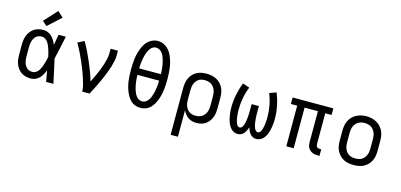

<svg xmlns="http://www.w3.org/2000/svg" viewBox="-80 -1330 4361 2087"><g transform="rotate(15 2100.0 -287.0)"><path d="M267 8Q240 8 213 2Q186 -4 163 -19Q140 -34 123 -56Q106 -78 96 -103Q86 -128 82.5 -155.5Q79 -183 79 -210V-320Q79 -347 82.5 -374.5Q86 -402 96 -427Q106 -452 123 -474Q140 -496 163 -511Q186 -526 213 -532Q240 -538 267 -538Q293 -538 317.5 -527.5Q342 -517 360.5 -499Q379 -481 392.5 -458Q406 -435 416 -411Q416 -412 416.5 -412Q417 -412 417 -412V-414Q422 -443 427 -472Q432 -501 437 -530H519Q505 -465 491 -399Q477 -333 462 -268Q478 -201 492 -134Q506 -67 521 0H439Q433 -31 428 -62Q423 -93 417 -124Q407 -99 394 -75.5Q381 -52 362.5 -33Q344 -14 319 -3Q294 8 267 8ZM267 -66Q288 -66 306.5 -78.5Q325 -91 336.5 -108.5Q348 -126 356 -146Q364 -166 370.5 -186Q377 -206 382 -227Q387 -248 391 -268Q387 -289 381.5 -309Q376 -329 370 -348.5Q364 -368 355.5 -387.5Q347 -407 335.5 -424Q324 -441 306 -452.5Q288 -464 267 -464Q250 -464 233.5 -459Q217 -454 204.5 -443Q192 -432 183.5 -417.5Q175 -403 170 -387Q165 -371 163 -354Q161 -337 161 -320V-210Q161 -193 163 -176Q165 -159 170 -143Q175 -127 183.5 -112.5Q192 -98 204.5 -87Q217 -76 233.5 -71Q250 -66 267 -66ZM285 -587 234 -633 368 -779 432 -721Z M845 0Q845 -34 836.5 -66.5Q828 -99 818 -131.5Q808 -164 796.5 -195.5Q785 -227 772.5 -258Q760 -289 746.5 -320Q733 -351 718.5 -381.5Q704 -412 688.5 -442Q673 -472 656 -501L728 -538Q756 -490 780.5 -440Q805 -390 827 -338.5Q849 -287 869 -235Q889 -183 904 -129Q918 -157 931 -184.5Q944 -212 956.5 -240.5Q969 -269 980 -298Q991 -327 1000 -356.5Q1009 -386 1016 -416Q1023 -446 1023 -477V-530H1105V-477Q1105 -445 1098.5 -413.5Q1092 -382 1083 -351Q1074 -320 1062.5 -290Q1051 -260 1039 -230.5Q1027 -201 1013.5 -172Q1000 -143 986 -114Q972 -85 957.5 -56.5Q943 -28 928 0Z M1500 8Q1470 8 1441.5 -2.5Q1413 -13 1391.5 -33.5Q1370 -54 1355 -80Q1340 -106 1329.5 -133.5Q1319 -161 1312 -190Q1305 -219 1301.5 -248.5Q1298 -278 1296.5 -308Q1295 -338 1295 -368Q1295 -397 1296.5 -427Q1298 -457 1301.5 -486.5Q1305 -516 1312 -545Q1319 -574 1329.5 -602Q1340 -630 1355 -656Q1370 -682 1392 -702Q1414 -722 1442 -733.5Q1470 -745 1500 -745Q1530 -745 1558 -733.5Q1586 -722 1608 -702Q1630 -682 1645 -656Q1660 -630 1670.5 -602Q1681 -574 1688 -545Q1695 -516 1698.5 -486.5Q1702 -457 1703.5 -427Q1705 -397 1705 -367Q1705 -338 1703.5 -308Q1702 -278 1698.5 -248.5Q1695 -219 1688 -190Q1681 -161 1670.5 -133.5Q1660 -106 1645 -80Q1630 -54 1608.5 -33.5Q1587 -13 1558.5 -2.5Q1530 8 1500 8ZM1378 -404H1622Q1622 -424 1620.5 -444Q1619 -464 1616.5 -483.5Q1614 -503 1610 -522.5Q1606 -542 1600.5 -561.5Q1595 -581 1587 -599.5Q1579 -618 1567 -633.5Q1555 -649 1537 -659.5Q1519 -670 1499 -670Q1479 -670 1461.5 -659.5Q1444 -649 1432.5 -632.5Q1421 -616 1413 -598Q1405 -580 1399.5 -561Q1394 -542 1390 -522.5Q1386 -503 1383.5 -483.5Q1381 -464 1379.5 -444Q1378 -424 1378 -404ZM1500 -65Q1520 -65 1537.5 -75.5Q1555 -86 1567 -102Q1579 -118 1587 -136.5Q1595 -155 1600.5 -174Q1606 -193 1610 -212.5Q1614 -232 1616.5 -251.5Q1619 -271 1620.5 -291Q1622 -311 1622 -331H1378Q1378 -311 1379.5 -291Q1381 -271 1383.5 -251.5Q1386 -232 1390 -212.5Q1394 -193 1399.5 -174Q1405 -155 1413 -136.5Q1421 -118 1433 -102Q1445 -86 1462.5 -75.5Q1480 -65 1500 -65Z M1895 205V-320Q1895 -348 1899.5 -376.5Q1904 -405 1915.5 -431Q1927 -457 1946.5 -478.5Q1966 -500 1991 -513.5Q2016 -527 2044 -532.5Q2072 -538 2101 -538Q2130 -538 2158.5 -532.5Q2187 -527 2212.5 -514Q2238 -501 2258.5 -479.5Q2279 -458 2291.5 -432Q2304 -406 2308.5 -377.5Q2313 -349 2313 -320V-210Q2313 -183 2310 -156.5Q2307 -130 2297.5 -105Q2288 -80 2272 -58Q2256 -36 2234 -20.5Q2212 -5 2185.5 1.5Q2159 8 2133 8Q2108 8 2083 2Q2058 -4 2037.5 -18Q2017 -32 2002 -52Q1987 -72 1977 -95V205ZM2101 -65Q2119 -65 2137.5 -69Q2156 -73 2171.5 -82.5Q2187 -92 2199 -106.5Q2211 -121 2218 -138Q2225 -155 2228 -173.5Q2231 -192 2231 -210V-320Q2231 -338 2228 -356.5Q2225 -375 2218 -392Q2211 -409 2199 -423.5Q2187 -438 2171.5 -447.5Q2156 -457 2137.5 -461Q2119 -465 2101 -465Q2083 -465 2065 -461Q2047 -457 2032 -447Q2017 -437 2006 -422.5Q1995 -408 1988.5 -391Q1982 -374 1979.5 -356Q1977 -338 1977 -320V-210Q1977 -192 1979.5 -174Q1982 -156 1988.5 -139.5Q1995 -123 2006 -108Q2017 -93 2032 -83.5Q2047 -74 2065 -69.5Q2083 -65 2101 -65Z M2596 8Q2576 8 2556.5 0Q2537 -8 2522.5 -22.5Q2508 -37 2497.5 -55Q2487 -73 2480 -92.5Q2473 -112 2468.5 -132Q2464 -152 2461 -172.5Q2458 -193 2456.5 -213.5Q2455 -234 2455 -254Q2455 -327 2469.5 -398.5Q2484 -470 2511 -538L2588 -511Q2563 -450 2550.5 -385Q2538 -320 2538 -254Q2538 -241 2538.5 -227.5Q2539 -214 2540 -201Q2541 -188 2542.5 -175Q2544 -162 2546.5 -149Q2549 -136 2552.5 -123Q2556 -110 2561 -98Q2566 -86 2575.5 -76Q2585 -66 2598 -66Q2612 -66 2621.5 -77Q2631 -88 2636.5 -101Q2642 -114 2645.5 -127.5Q2649 -141 2651 -154.5Q2653 -168 2654.5 -182Q2656 -196 2657 -209.5Q2658 -223 2658.5 -237Q2659 -251 2659 -265V-345H2741V-265Q2741 -251 2741.5 -237Q2742 -223 2743 -209.5Q2744 -196 2745.5 -182Q2747 -168 2749 -154.5Q2751 -141 2754.5 -127.5Q2758 -114 2763.5 -101Q2769 -88 2778.5 -77Q2788 -66 2802 -66Q2815 -66 2824.5 -76Q2834 -86 2839 -98Q2844 -110 2847.5 -123Q2851 -136 2853.5 -149Q2856 -162 2857.5 -175Q2859 -188 2860 -201Q2861 -214 2861.5 -227.5Q2862 -241 2862 -254Q2862 -320 2849.5 -385Q2837 -450 2812 -511L2889 -538Q2916 -470 2930.5 -398.5Q2945 -327 2945 -254Q2945 -234 2943.5 -213.5Q2942 -193 2939 -172.5Q2936 -152 2931.5 -132Q2927 -112 2920 -92.5Q2913 -73 2902.5 -55Q2892 -37 2877.5 -22.5Q2863 -8 2843.5 0Q2824 8 2804 8Q2784 8 2766 -0.5Q2748 -9 2735.5 -24Q2723 -39 2714.5 -57Q2706 -75 2700 -94Q2700 -94 2700 -94Q2700 -94 2700 -94Q2700 -94 2700 -94Q2700 -94 2700 -94Q2694 -75 2685.5 -57Q2677 -39 2664.5 -24Q2652 -9 2634 -0.5Q2616 8 2596 8Z M3500 8Q3484 8 3467.5 5.5Q3451 3 3436.5 -3.5Q3422 -10 3409.5 -20.5Q3397 -31 3389 -45.5Q3381 -60 3378 -75.5Q3375 -91 3375 -108V-457H3225V0H3142V-457H3071V-530H3529V-456H3458V-108Q3458 -99 3460.5 -91Q3463 -83 3469 -77Q3475 -71 3483 -68.5Q3491 -66 3500 -66H3517V8Z M3900 8Q3871 8 3842.5 3Q3814 -2 3788 -15.5Q3762 -29 3741.5 -50.5Q3721 -72 3708.5 -98Q3696 -124 3691.5 -152.5Q3687 -181 3687 -210V-320Q3687 -349 3691.5 -377.5Q3696 -406 3709 -432.5Q3722 -459 3742 -480Q3762 -501 3788 -514.5Q3814 -528 3842.5 -534.5Q3871 -541 3900 -541Q3929 -541 3957.5 -534.5Q3986 -528 4012 -514.5Q4038 -501 4058 -480Q4078 -459 4091 -432.5Q4104 -406 4108.5 -377.5Q4113 -349 4113 -320V-210Q4113 -181 4108.5 -152.5Q4104 -124 4091.5 -98Q4079 -72 4058.5 -50.5Q4038 -29 4012 -15.5Q3986 -2 3957.5 3Q3929 8 3900 8ZM3900 -66Q3918 -66 3936.5 -69.5Q3955 -73 3971 -82.5Q3987 -92 3999 -106.5Q4011 -121 4018 -138Q4025 -155 4028 -173.5Q4031 -192 4031 -210V-320Q4031 -339 4028 -357.5Q4025 -376 4017.5 -393Q4010 -410 3998 -424.5Q3986 -439 3970 -448Q3954 -457 3935.5 -461Q3917 -465 3898 -465Q3880 -465 3862 -460.5Q3844 -456 3828 -446.5Q3812 -437 3800.5 -423Q3789 -409 3782 -392Q3775 -375 3772 -356.5Q3769 -338 3769 -320V-210Q3769 -192 3772 -173.5Q3775 -155 3782 -138Q3789 -121 3801 -106.5Q3813 -92 3829 -82.5Q3845 -73 3863.5 -69.5Q3882 -66 3900 -66Z"/></g></svg>

Font: Iosevka Slab Extended
Style: Regular
Weight: 400
Width: 7
Monospace: yes
Designer: Belleve Invis
Foundry: Belleve Invis
Version: Version 11.1.1; ttfautohint (v1.8.3)